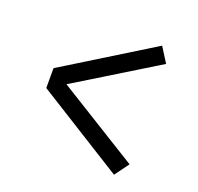

<svg xmlns="http://www.w3.org/2000/svg" viewBox="-105 -722 826 802"><g transform="rotate(20 307.5 -321.5)"><path d="M484.6 -609.2 526.2 -543.1 164.1 -321 526.2 -96.9 480 -33.8 90.3 -277.4V-365.6Z"/></g></svg>

Font: FiraCode Nerd Font
Style: Regular
Weight: 400
Designer: Carrois Corporate, Edenspiekermann AG, Nikita Prokopov
Foundry: Carrois Corporate, Edenspiekermann AG, Nikita Prokopov
Version: Version 6.002;Nerd Fonts 2.2.2